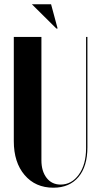

<svg xmlns="http://www.w3.org/2000/svg" viewBox="-20 -873 471 903"><path d="M251 -738.8H245.1L129.9 -853H220.2ZM44.9 -699.2H174.8V-119.1Q174.8 -67.9 199.2 -36.4Q223.6 -4.9 265.1 -4.9Q316.9 -4.9 350.8 -52Q384.8 -99.1 384.8 -175.8V-699.2H391.1V-180.2Q391.1 -90.3 348.9 -40.3Q306.6 9.8 231 9.8Q146.5 9.8 95.7 -49.8Q44.9 -109.4 44.9 -209Z"/></svg>

Font: Moniqa Black Display
Style: Regular
Weight: 900
Designer: Rajesh Rajput
Foundry: Rajesh Rajput
Version: Version 1.000